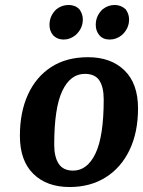

<svg xmlns="http://www.w3.org/2000/svg" viewBox="-20 -741 575 772"><path d="M393 -704Q415 -721 441 -721Q466 -721 485 -704Q499 -685 499 -663Q499 -626 470 -600Q448 -582 421 -582Q394 -582 379 -600Q365 -617 365 -641Q365 -678 393 -704ZM207 -704Q229 -721 256 -721Q282 -721 299 -704Q313 -685 313 -663Q313 -626 284 -600Q262 -582 236 -582Q210 -582 193 -600Q179 -617 179 -641Q179 -678 207 -704ZM535 -305Q535 -209 501 -138Q467 -67 405 -28Q343 11 260 11Q168 11 114 -42Q60 -95 60 -195Q60 -290 92.5 -361Q125 -432 186 -471.5Q247 -511 334 -511Q426 -511 480.5 -458Q535 -405 535 -305ZM321 -444Q263 -444 230.5 -375.5Q198 -307 198 -159Q198 -110 216 -82.5Q234 -55 274 -55Q331 -55 364 -124Q397 -193 397 -341Q397 -391 379.5 -417.5Q362 -444 321 -444Z"/></svg>

Font: Arsenal SC
Style: Bold Italic
Weight: 700
Italic angle: -9.10001°
Designer: Andrij Shevchenko
Foundry: Stairsfor
Version: Version 2.001; ttfautohint (v1.8.4.7-5d5b)